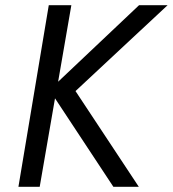

<svg xmlns="http://www.w3.org/2000/svg" viewBox="-20 -720 666 740"><path d="M168 -700H255L204 -405L516 -700H626L271 -369L515 0H417L192 -341L133 0H51Z"/></svg>

Font: Von Book
Style: Italic
Weight: 400
Version: Version 4.000; ttfautohint (v1.8.4.7-5d5b)